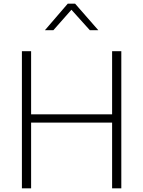

<svg xmlns="http://www.w3.org/2000/svg" viewBox="-20 -1023 778 1043"><path d="M99 0H149V-357H589V0H639V-745H589V-402H149V-745H99ZM224 -859H270L368 -970L468 -859H514L388 -1003H348Z"/></svg>

Font: Plus Jakarta Sans ExtraLight
Style: Regular
Weight: 200
Designer: Gumpita Rahayu
Foundry: Tokotype
Version: Version 2.004; ttfautohint (v1.8.3)